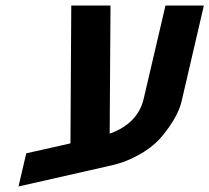

<svg xmlns="http://www.w3.org/2000/svg" viewBox="-20 -620 758 695"><path d="M377 -136Q479 -173 500 -262L579 -600H718L637 -252Q624 -198 570 -131Q539 -92 488 -62.5Q437 -33 382 -21L47 55L75 -65L235 -101L238 -600H380Z"/></svg>

Font: Miedinger
Style: Bold-Italic
Weight: 700
Italic angle: -13°
Version: Version 001.000